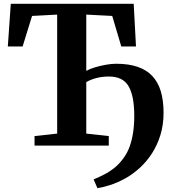

<svg xmlns="http://www.w3.org/2000/svg" viewBox="-20 -763 904 1006"><path d="M490.5 223 470.5 177Q499.5 165 527.5 150.5Q555.5 136 581 115.2Q606.5 94.5 627.5 65Q646.5 39.5 658.8 6.2Q671 -27 677.2 -67.5Q683.5 -108 683.5 -155Q683.5 -260 653.8 -311Q624 -362 551 -362Q515 -362 485.5 -354.2Q456 -346.5 432 -333V-63L550 -50V0H161V-50L279.5 -63V-686.5L148 -679.5L98.5 -519.5H21L36.5 -743H680.5L692.5 -519.5H615.5L568 -679.5L432 -686.5V-391.5Q449 -401.5 477 -410Q505 -418.5 535 -423.8Q565 -429 588.5 -429Q654 -429 701.2 -412.8Q748.5 -396.5 778.5 -364.2Q808.5 -332 822.8 -284Q837 -236 837 -172Q837 -109 820.5 -55.5Q804 -2 776 41Q748 84 712.5 116.5Q674 151.5 633.8 173.2Q593.5 195 556.5 206.8Q519.5 218.5 490.5 223Z"/></svg>

Font: Merriweather 48pt
Style: Bold
Weight: 700
Version: Version 2.100